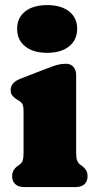

<svg xmlns="http://www.w3.org/2000/svg" viewBox="-20 -754 392 774"><path d="M170 -541Q114 -541 81.5 -567Q49 -593 49 -638Q49 -682.5 81.5 -708Q114 -733.5 170 -733.5Q226 -733.5 258.5 -708Q291 -682.5 291 -638Q291 -593 258.5 -567Q226 -541 170 -541ZM287 -452V-142Q287 -116.5 290.8 -107Q294.5 -97.5 301 -92L308 -87Q320 -79 326.5 -68.5Q333 -58 333 -43Q333 -23 320.5 -11.5Q308 0 286 0H76Q54.5 0 41.8 -11.5Q29 -23 29 -43Q29 -58 35.5 -68.5Q42 -79 54 -87L61 -92Q68 -97.5 71.5 -107Q75 -116.5 75 -142V-305Q75 -327.5 69.5 -335.8Q64 -344 55 -349L48 -353Q37 -360 30 -368.5Q23 -377 23 -391Q23 -421.5 63 -437L169 -478Q194.5 -488 211 -492.5Q227.5 -497 246 -497Q265 -497 276 -484.2Q287 -471.5 287 -452Z"/></svg>

Font: Fraunces 9pt SuperSoft Black
Style: Regular
Weight: 900
Version: Version 1.000;[b76b70a41]